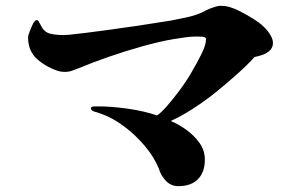

<svg xmlns="http://www.w3.org/2000/svg" viewBox="-20 -662 1040 657"><path d="M914 -515Q914 -499 903 -489Q892 -479 877.5 -474Q863 -469 851 -467Q829 -442 791.5 -408.5Q754 -375 718 -346Q678 -314 637 -288Q596 -262 564 -248Q591 -237 618 -217.5Q645 -198 663 -172.5Q681 -147 681 -116Q681 -73 657.5 -49Q634 -25 590 -25Q564 -25 546.5 -44.5Q529 -64 524 -84Q508 -124 476 -162Q444 -200 406 -228.5Q368 -257 333 -270Q330 -271 321 -274.5Q312 -278 306 -279Q291 -284 291 -290Q291 -296 296 -297Q301 -298 310 -298Q312 -298 313.5 -298Q315 -298 316 -298Q361 -298 417.5 -290Q474 -282 517 -267Q529 -274 549.5 -297Q570 -320 593.5 -351.5Q617 -383 635 -414Q655 -448 670 -478.5Q685 -509 685 -528Q685 -536 670.5 -536.5Q656 -537 651 -537Q633 -537 612.5 -534Q592 -531 573 -528Q526 -520 467 -503.5Q408 -487 350.5 -467Q293 -447 248 -428Q238 -424 226.5 -420Q215 -416 202 -416Q198 -416 193 -416.5Q188 -417 183 -418Q142 -430 109 -458Q76 -486 76 -535Q76 -540 82 -555.5Q88 -571 94 -583Q97 -587 99.5 -590Q102 -593 105 -593Q110 -593 111.5 -590.5Q113 -588 115 -584Q117 -580 118.5 -577.5Q120 -575 121 -573Q132 -551 153 -546.5Q174 -542 196 -542Q201 -542 206 -542.5Q211 -543 216 -543Q273 -549 330.5 -557Q388 -565 445 -573Q471 -577 506.5 -582.5Q542 -588 567 -592Q598 -598 618 -602.5Q638 -607 654 -612.5Q670 -618 688 -628Q696 -632 712.5 -637.5Q729 -643 738 -642Q752 -642 768.5 -637Q785 -632 798 -625Q822 -613 850 -595.5Q878 -578 895 -557Q901 -550 907.5 -538Q914 -526 914 -515Z"/></svg>

Font: Kaisei Tokumin
Style: Bold
Weight: 700
Designer: Font-Kai, 金井和夫
Foundry: KAZUO KANAI
Version: Version 5.003